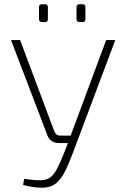

<svg xmlns="http://www.w3.org/2000/svg" viewBox="-20 -879 584 906"><path d="M524 -690 326 -163Q311 -123 294 -85Q277 -47 253 -22Q229 3 192 6Q178 7 159.5 6Q141 5 122.5 1.5Q104 -2 89 -6L94 -35Q142 -28 171.5 -28.5Q201 -29 218.5 -43Q236 -57 251 -86Q266 -115 286 -166L305 -216L310 -230L481 -690ZM75 -690 236 -260Q244 -239 265 -239H322L317 -204H257Q238 -204 223.5 -214Q209 -224 203 -242L32 -690ZM370 -859Q383 -859 383 -845V-789Q383 -775 370 -775H355Q341 -775 341 -789V-845Q341 -859 355 -859ZM193 -859Q206 -859 206 -845V-789Q206 -775 193 -775H178Q164 -775 164 -789V-845Q164 -859 178 -859Z"/></svg>

Font: Exo 2 ExtraLight
Style: Regular
Weight: 250
Designer: Natanael Gama
Foundry: Natanael Gama
Version: Version 2.010